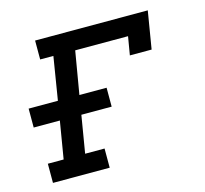

<svg xmlns="http://www.w3.org/2000/svg" viewBox="-83 -623 766 716"><g transform="rotate(-15 300.0 -265.0)"><path d="M37 0V-74H98L122 -218H21V-291H134L161 -457H110V-530H545L521 -385H437L449 -456H245L217 -291H322V-218H205L181 -74H256V0Z"/></g></svg>

Font: Iosevka Slab Extended Oblique
Style: Regular
Weight: 400
Width: 7
Italic angle: -9°
Monospace: yes
Designer: Belleve Invis
Foundry: Belleve Invis
Version: Version 11.1.0; ttfautohint (v1.8.3)